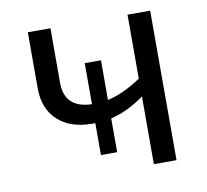

<svg xmlns="http://www.w3.org/2000/svg" viewBox="-65 -606 730 677"><g transform="rotate(-10 300.0 -267.5)"><path d="M157.2 -535.2V-339.8Q157.2 -249 254.9 -246.1V-393.1H313V-251Q368.2 -262.7 433.1 -306.2V-535.2H514.2V0H433.1V-242.2Q370.6 -197.8 313 -185.1V-64H254.9V-178.2H244.1Q166 -178.2 121.1 -219.7Q76.2 -261.2 76.2 -334V-535.2Z"/></g></svg>

Font: OpenSans
Style: Regular
Weight: 400
Foundry: Ascender Corporation
Version: Version 1.10